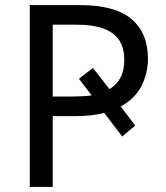

<svg xmlns="http://www.w3.org/2000/svg" viewBox="-20 -734 653 754"><path d="M561 -504Q561 -447 536 -397Q511 -347 454 -316L511 -241L460 -198L389 -291Q364 -284 336 -281Q308 -278 274 -278H187V0H97V-714H293Q432 -714 496.5 -659Q561 -604 561 -504ZM266 -355Q287 -355 305 -356Q323 -357 340 -359L290 -425L345 -467L410 -384Q438 -401 453 -429Q468 -457 468 -500Q468 -569 422.5 -603Q377 -637 282 -637H187V-355Z"/></svg>

Font: Noto Sans Ambassadori
Style: Regular
Weight: 400
Designer: Monotype Design Team
Foundry: Monotype Imaging Inc.
Version: Version 2.013